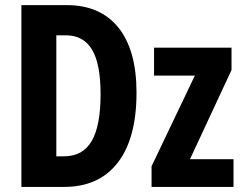

<svg xmlns="http://www.w3.org/2000/svg" viewBox="-20 -734 956 754"><path d="M516.1 -370.1Q516.1 -190.9 442.6 -95.5Q369.1 0 231.9 0H64V-713.9H242.2Q374 -713.9 445.1 -625.5Q516.1 -537.1 516.1 -370.1ZM375 -363.8Q375 -483.9 341.1 -539.6Q307.1 -595.2 240.2 -595.2H201.2V-120.1H231Q305.2 -120.1 340.1 -180.2Q375 -240.2 375 -363.8ZM897 0H575.2V-81.1L745.1 -437H585V-546.9H889.2V-459L726.1 -108.9H897Z"/></svg>

Font: Open Sans Condensed
Style: Bold
Weight: 700
Width: 3
Designer: Monotype Design Team
Foundry: Monotype Imaging Inc.
Version: Version 3.003; ttfautohint (v1.8.4)